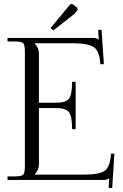

<svg xmlns="http://www.w3.org/2000/svg" viewBox="-20 -911 625 972"><path d="M18 0V-18H53Q89 -18 97.5 -26.5Q106 -35 106 -71V-648Q106 -684 97.5 -692.5Q89 -701 53 -701H18V-719H452Q470 -719 479 -710H480L477 -760H494L506 -586H488Q484 -654 454 -673Q424 -692 346 -692H155V-691Q177 -669 177 -639V-391H265Q311 -391 328 -410Q345 -429 345 -497H363V-257H345Q345 -325 328 -344.5Q311 -364 265 -364H177V-80Q177 -50 155 -28V-27H404Q481 -27 509.5 -46Q538 -65 542 -133H559L548 41L530 40L533 -9H532Q523 0 505 0ZM352 -887 368 -874Q373 -870 373 -864Q373 -862 369 -856L357 -841L250 -757L236 -769L333 -886Q338 -891 343 -891Q346 -891 352 -887Z"/></svg>

Font: Foglihten068fMac
Style: Regular
Weight: 500
Designer: gluk (gluksza@wp.pl)
Foundry: gluk (gluksza@wp.pl)
Version: Version 0.68